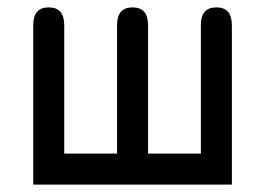

<svg xmlns="http://www.w3.org/2000/svg" viewBox="-20 -494 718 520"><path d="M608 6H70V-426Q70 -474 112 -474Q154 -474 154 -426V-78H297V-426Q297 -474 339 -474Q381 -474 381 -426V-78H524V-426Q524 -474 566 -474Q608 -474 608 -426Z"/></svg>

Font: Jura
Style: Bold
Weight: 700
Designer: Daniel Johnson, Alexei Vanyashin
Foundry: Daniel Johnson
Version: Version 5.103